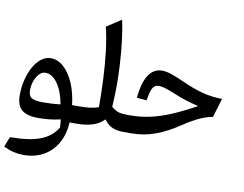

<svg xmlns="http://www.w3.org/2000/svg" viewBox="-103 -914 1700 1338"><g transform="rotate(10 747.0 -245.0)"><path d="M214.8 -418.5Q263.7 -418.5 305.7 -380.4Q347.7 -342.3 376.7 -275.4Q405.8 -208.5 415.5 -122.1H472.2V0H419.4Q415 83.5 379.9 146.2Q344.7 209 283.9 243.9Q223.1 278.8 141.6 278.8Q106.4 278.8 72.5 271Q38.6 263.2 0 244.6L27.8 172.9Q162.1 172.9 241 143.1Q319.8 113.3 359.9 46.9Q359.4 31.2 358.4 18.3Q357.4 5.4 355 -10.3Q281.7 7.3 197.3 7.3Q119.1 7.3 81.8 -23.7Q44.4 -54.7 44.4 -127Q44.4 -183.6 57.1 -235.8Q69.8 -288.1 92.8 -329.3Q115.7 -370.6 147 -394.5Q178.2 -418.5 214.8 -418.5ZM194.3 -312Q170.9 -312 151.4 -292.2Q131.8 -272.5 120.4 -240.5Q108.9 -208.5 108.9 -172.4Q108.9 -133.3 132.8 -119.6Q156.7 -106 210.9 -106Q239.7 -106 272.7 -107.7Q305.7 -109.4 335.4 -113.3Q318.8 -206.1 280 -259Q241.2 -312 194.3 -312Z M655.8 -769Q670.4 -701.7 679.9 -621.8Q689.5 -542 694.1 -461.4Q698.7 -380.9 698.7 -309.6Q698.7 -290 697.3 -247.3Q695.8 -204.6 693.4 -159.2Q725.1 -132.8 748.8 -127.4Q772.5 -122.1 802.2 -122.1H802.7V0H802.2Q749.5 0 716.8 -16.1Q684.1 -32.2 663.1 -64.9Q628.9 -29.3 578.9 -14.6Q528.8 0 472.2 0Q454.6 0 454.6 -34.2V-87.9Q454.6 -122.1 472.2 -122.1Q507.8 -122.1 542.7 -126.2Q577.6 -130.4 602.5 -141.1Q602.5 -237.3 597.9 -337.2Q593.3 -437 582.3 -530.8Q571.3 -624.5 552.2 -701.2Z M993.2 -467.8Q1019.5 -467.8 1054.9 -456.5Q1090.3 -445.3 1146.5 -419.9Q1233.4 -380.4 1301 -363.3Q1368.7 -346.2 1437.5 -346.2L1396.5 -211.4Q1342.3 -202.1 1288.3 -174.6Q1234.4 -147 1184.1 -112.3Q1106.9 -60.5 1026.6 -30.3Q946.3 0 853.5 0H802.7Q785.2 0 785.2 -34.2V-87.9Q785.2 -122.1 802.7 -122.1H827.6Q899.9 -122.1 969 -137.5Q1038.1 -152.8 1114 -185.1Q1189.9 -217.3 1281.7 -268.1Q1231.4 -279.8 1189.9 -293.2Q1148.4 -306.6 1091.8 -330.1Q1051.3 -346.7 1027.8 -352.8Q1004.4 -358.9 989.3 -358.9Q959.5 -358.9 945.3 -334.5Q931.2 -310.1 921.4 -245.1L851.1 -251Q862.3 -362.3 898.2 -415Q934.1 -467.8 993.2 -467.8Z"/></g></svg>

Font: Pinar DS4-Medium
Style: Regular
Weight: 500
Designer: Amin Abedi
Version: Version 2.000